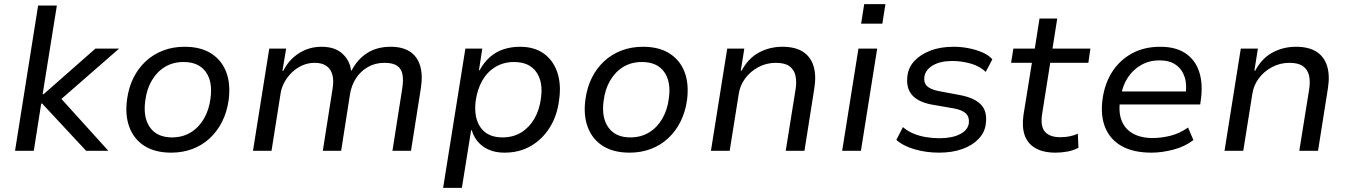

<svg xmlns="http://www.w3.org/2000/svg" viewBox="-20 -732 6548 932"><path d="M53 0 165 -705H256L187 -275H192L443 -496H558L259 -235L258 -274L506 0H398L185 -229H180L144 0Z M811 9Q733 9 681.5 -23.5Q630 -56 608 -115Q586 -174 597 -251Q605 -309 628.5 -355.5Q652 -402 688.5 -435.5Q725 -469 772.5 -487Q820 -505 876 -505Q954 -505 1005 -472.5Q1056 -440 1078 -382.5Q1100 -325 1090 -247Q1082 -189 1058.5 -142Q1035 -95 998.5 -61Q962 -27 914.5 -9Q867 9 811 9ZM815 -65Q866 -65 905.5 -89Q945 -113 970 -156Q995 -199 1002 -256Q1013 -336 978.5 -383.5Q944 -431 871 -431Q820 -431 781 -407.5Q742 -384 717 -341.5Q692 -299 685 -242Q674 -161 708.5 -113Q743 -65 815 -65Z M1208 0 1287 -496H1369L1351 -388H1355Q1382 -442 1431 -473.5Q1480 -505 1541 -505Q1605 -505 1641.5 -472Q1678 -439 1684 -390H1687Q1714 -443 1761.5 -474Q1809 -505 1877 -505Q1933 -505 1969 -482Q2005 -459 2019 -414Q2033 -369 2023 -304L1975 0H1885L1932 -299Q1939 -341 1934 -369.5Q1929 -398 1908 -412.5Q1887 -427 1846 -427Q1801 -427 1765.5 -406.5Q1730 -386 1708 -352Q1686 -318 1679 -275L1636 0H1547L1594 -299Q1601 -340 1593.5 -368.5Q1586 -397 1564.5 -412Q1543 -427 1508 -427Q1475 -427 1446.5 -414Q1418 -401 1396 -379.5Q1374 -358 1360 -331.5Q1346 -305 1342 -278L1298 0Z M2131 180 2239 -496H2321L2305 -391H2308Q2330 -431 2360 -456.5Q2390 -482 2426.5 -493.5Q2463 -505 2504 -505Q2573 -505 2619 -472.5Q2665 -440 2685 -381.5Q2705 -323 2694 -247Q2685 -172 2649.5 -114.5Q2614 -57 2558 -24Q2502 9 2429 9Q2368 9 2326.5 -20Q2285 -49 2270 -100H2267L2222 180ZM2419 -65Q2471 -65 2510 -89Q2549 -113 2574 -156Q2599 -199 2606 -256Q2617 -336 2582.5 -383.5Q2548 -431 2475 -431Q2425 -431 2385.5 -407.5Q2346 -384 2321.5 -341.5Q2297 -299 2289 -242Q2279 -161 2313 -113Q2347 -65 2419 -65Z M3036 9Q2958 9 2906.5 -23.5Q2855 -56 2833 -115Q2811 -174 2822 -251Q2830 -309 2853.5 -355.5Q2877 -402 2913.5 -435.5Q2950 -469 2997.5 -487Q3045 -505 3101 -505Q3179 -505 3230 -472.5Q3281 -440 3303 -382.5Q3325 -325 3315 -247Q3307 -189 3283.5 -142Q3260 -95 3223.5 -61Q3187 -27 3139.5 -9Q3092 9 3036 9ZM3040 -65Q3091 -65 3130.5 -89Q3170 -113 3195 -156Q3220 -199 3227 -256Q3238 -336 3203.5 -383.5Q3169 -431 3096 -431Q3045 -431 3006 -407.5Q2967 -384 2942 -341.5Q2917 -299 2910 -242Q2899 -161 2933.5 -113Q2968 -65 3040 -65Z M3431 0 3510 -496H3593L3576 -389H3580Q3612 -449 3664 -477Q3716 -505 3778 -505Q3839 -505 3876.5 -481.5Q3914 -458 3928.5 -413Q3943 -368 3933 -304L3885 0H3794L3842 -299Q3848 -338 3841 -366.5Q3834 -395 3811.5 -411Q3789 -427 3746 -427Q3700 -427 3661 -406Q3622 -385 3597 -351Q3572 -317 3566 -276L3522 0Z M4160 -617 4175 -712H4278L4263 -617ZM4068 0 4147 -496H4238L4159 0Z M4538 9Q4475 9 4419 -7.5Q4363 -24 4331 -53L4363 -115Q4386 -95 4415.5 -83Q4445 -71 4477.5 -66Q4510 -61 4540 -61Q4602 -61 4640.5 -81Q4679 -101 4683 -135Q4686 -164 4669 -181Q4652 -198 4609 -206L4505 -224Q4438 -236 4407.5 -270.5Q4377 -305 4385 -365Q4390 -405 4418.5 -436Q4447 -467 4495.5 -486Q4544 -505 4610 -505Q4645 -505 4681.5 -498Q4718 -491 4749 -477.5Q4780 -464 4797 -444L4765 -383Q4736 -411 4691.5 -423.5Q4647 -436 4603 -436Q4544 -436 4508 -414.5Q4472 -393 4467 -359Q4463 -331 4479.5 -314.5Q4496 -298 4536 -290L4637 -271Q4709 -258 4741.5 -224.5Q4774 -191 4765 -129Q4760 -89 4730 -57.5Q4700 -26 4651 -8.5Q4602 9 4538 9Z M5104 9Q5044 9 5006 -13Q4968 -35 4954 -75.5Q4940 -116 4948 -173L4989 -427H4888L4899 -496H5003L5026 -642H5112L5089 -496H5273L5263 -427H5078L5039 -181Q5029 -120 5052 -93Q5075 -66 5127 -66Q5150 -66 5171 -70Q5192 -74 5212 -83L5215 -15Q5192 -2 5162.5 3.5Q5133 9 5104 9Z M5569 9Q5483 9 5426.5 -22Q5370 -53 5345.5 -111.5Q5321 -170 5332 -251Q5342 -325 5378 -382Q5414 -439 5473.5 -472Q5533 -505 5612 -505Q5688 -505 5735.5 -472.5Q5783 -440 5801.5 -382Q5820 -324 5809 -247L5806 -225H5395L5405 -288H5757L5734 -266Q5743 -320 5730.5 -358Q5718 -396 5687.5 -417.5Q5657 -439 5608 -439Q5559 -439 5519.5 -416.5Q5480 -394 5455 -356Q5430 -318 5422 -270L5418 -250Q5408 -190 5424 -148Q5440 -106 5479 -84Q5518 -62 5575 -62Q5617 -62 5661.5 -73Q5706 -84 5747 -113L5773 -52Q5731 -20 5675.5 -5.5Q5620 9 5569 9Z M5924 0 6003 -496H6086L6069 -389H6073Q6105 -449 6157 -477Q6209 -505 6271 -505Q6332 -505 6369.5 -481.5Q6407 -458 6421.5 -413Q6436 -368 6426 -304L6378 0H6287L6335 -299Q6341 -338 6334 -366.5Q6327 -395 6304.5 -411Q6282 -427 6239 -427Q6193 -427 6154 -406Q6115 -385 6090 -351Q6065 -317 6059 -276L6015 0Z"/></svg>

Font: Nunito Sans 7pt
Style: Italic
Weight: 400
Italic angle: -9°
Designer: Vernon Adams
Foundry: Vernon Adams
Version: Version 3.101;gftools[0.9.27]